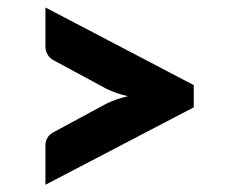

<svg xmlns="http://www.w3.org/2000/svg" viewBox="-20 -600 620 524"><path d="M104 -579.6 508.8 -367.7V-307.1L104 -95.7V-203.1Q104 -214.8 109.9 -224.6Q114.7 -233.4 128.9 -240.7L271 -317.4Q297.4 -330.1 329.1 -337.4Q297.4 -344.7 271 -357.4L128.9 -434.1Q115.2 -440.9 109.9 -451.2Q104 -460.9 104 -472.2Z"/></svg>

Font: Lato-ExtraBold
Style: Regular
Weight: 500
Designer: Lukasz Dziedzic with Adam Twardoch and Botio Nikoltchev
Foundry: tyPoland Lukasz Dziedzic
Version: ""